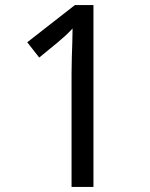

<svg xmlns="http://www.w3.org/2000/svg" viewBox="-20 -734 591 754"><path d="M261 0V-446Q261 -474 262 -506.5Q263 -539 264 -569.5Q265 -600 265 -622Q249 -605 237.5 -594.5Q226 -584 206 -567L134 -508L87 -568L274 -714H347V0Z"/></svg>

Font: lmalayalam25
Style: Book
Weight: 400
Designer: Jelle Bosma - Monotype Design Team
Foundry: Monotype Imaging Inc.
Version: Version 2.003